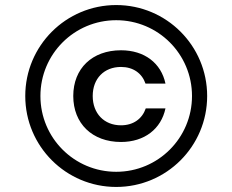

<svg xmlns="http://www.w3.org/2000/svg" viewBox="-20 -730 920 760"><path d="M440 -50C274 -50 140 -184 140 -350C140 -516 274 -650 440 -650C606 -650 740 -516 740 -350C740 -184 606 -50 440 -50ZM440 -710C241 -710 80 -549 80 -350C80 -151 241 10 440 10C639 10 800 -151 800 -350C800 -549 639 -710 440 -710ZM635 -301H557C543 -260 508 -234 459 -234C392 -234 347 -281 347 -350C347 -419 392 -465 459 -465C507 -465 542 -440 556 -399H635C618 -480 552 -531 459 -531C345 -531 270 -459 270 -350C270 -241 345 -168 459 -168C552 -168 618 -220 635 -301Z"/></svg>

Font: Goli Medium
Style: Regular
Weight: 500
Designer: jaikishan Patel
Foundry: MagicType
Version: Version 1.000;Glyphs 3.2 (3242)